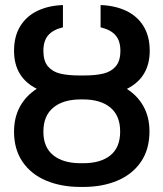

<svg xmlns="http://www.w3.org/2000/svg" viewBox="-20 -737 653 767"><path d="M153.3 -210.9Q153.3 -148.4 192.9 -116.7Q232.4 -85 301.8 -85H312.5Q382.3 -85 421.1 -116.5Q460 -147.9 460 -211.9Q460 -274.9 420.9 -307.4Q381.8 -339.8 312.5 -339.8H301.8Q232.4 -339.8 192.9 -307.1Q153.3 -274.4 153.3 -210.9ZM460.9 -534.2Q460.9 -573.7 441.7 -595.9Q422.4 -618.2 381.8 -627.9V-716.8Q439.5 -714.8 483.9 -693.8Q528.3 -672.9 553.2 -632.6Q578.1 -592.3 578.1 -534.2Q578.1 -427.7 486.8 -381.8Q529.8 -354.5 553.5 -311.5Q577.1 -268.6 577.1 -211.9Q577.1 -140.6 543.2 -90.8Q509.3 -41 449.5 -15.6Q389.6 9.8 312.5 9.8H301.8Q224.6 9.8 164.6 -15.4Q104.5 -40.5 70.3 -90.3Q36.1 -140.1 36.1 -210.9Q36.1 -268.1 59.8 -311.3Q83.5 -354.5 127 -382.3Q36.1 -427.7 36.1 -534.2Q36.1 -592.3 61 -632.6Q85.9 -672.9 129.9 -693.8Q173.8 -714.8 231.4 -716.8V-627.9Q191.4 -618.2 172.4 -595.9Q153.3 -573.7 153.3 -534.2Q153.3 -493.2 171.6 -471.7Q189.9 -450.2 220.9 -442.9Q252 -435.5 297.9 -435.5H315.4Q361.8 -435.5 393.1 -443.1Q424.3 -450.7 442.6 -472.2Q460.9 -493.7 460.9 -534.2Z"/></svg>

Font: Pretendard JP Medium
Style: Regular
Weight: 500
Designer: Base glyphs from Inter by Rasmus Andersson; Hangeul glyphs from Noto Sans CJK(Source Han Sans) by Jang Soo-young and Kan
Foundry: Kil Hyung-jin
Version: Version 1.309